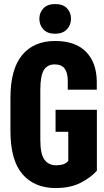

<svg xmlns="http://www.w3.org/2000/svg" viewBox="-20 -928 520 960"><path d="M32.2 -273.4Q32.2 -126.5 92.3 -57.1Q152.3 12.2 258.3 12.2Q333.5 12.2 385.3 -15.1Q437 -42.5 464.4 -74.7V-378.9H257.8V-269H321.3V-123.5Q311.5 -111.8 296.6 -106.7Q281.7 -101.6 259.8 -101.6Q223.1 -101.6 202.4 -129.6Q181.6 -157.7 181.6 -228.5V-478Q181.6 -549.3 199.2 -577.6Q216.8 -606 253.4 -606Q287.1 -606 303 -585.2Q318.8 -564.5 318.8 -524.9V-479.5H463.9V-520.5Q462.9 -615.2 409.9 -669.2Q356.9 -723.1 255.9 -723.1Q148.9 -723.1 90.6 -652.6Q32.2 -582 32.2 -438.5ZM176.8 -834.5Q176.8 -803.2 196.8 -781.2Q216.8 -759.3 254.9 -759.3Q293.5 -759.3 314.2 -781Q335 -802.7 335 -834.5Q335 -865.7 314.9 -886.7Q294.9 -907.7 255.9 -907.7Q217.8 -907.7 197.3 -886.5Q176.8 -865.2 176.8 -834.5Z"/></svg>

Font: Roboto Flex
Style: wght 700 wdth 25 opsz 34 GRAD 0.00 slnt 0.00 XTRA 468 XOPQ 96 YOPQ 79 YTLC 514 YTUC 712 YTAS 750 YTDE -203.00 YTFI 738
Weight: 700
Width: 1
Designer: Berlow after Robertson
Foundry: Google
Version: Version 3.100